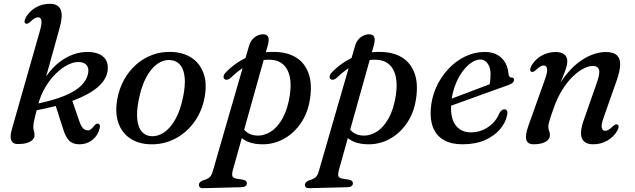

<svg xmlns="http://www.w3.org/2000/svg" viewBox="-20 -738 3292 996"><path d="M186.7 -577 42.1 -69.4Q35.1 -45 35.3 -27.3Q35.6 -9.6 44.8 -0.1Q54 9.3 73.3 9.3Q99.5 9.3 118.8 3.7Q138 -2 148.6 -12.3Q159.1 -22.5 159.1 -36Q159.1 -49.2 156 -58.3Q152.9 -67.4 152.9 -80.6Q152.9 -88.2 154.4 -98.6Q155.9 -109 161.4 -131.6Q166.8 -154.1 178.1 -197Q191 -245 215.4 -286.1Q239.8 -327.1 270.7 -356.9Q301.6 -386.8 333.5 -402.6Q365.4 -418.5 393.3 -416.1Q418.8 -414 430.2 -398.9Q441.6 -383.9 437.2 -358.7Q431.7 -324.7 402.1 -294.7Q372.6 -264.8 311.8 -239.9Q251 -215 151.3 -195.7L150.9 -162.4Q278.4 -185.6 362.3 -217.4Q446.1 -249.2 489.6 -288.2Q533.1 -327.3 538.3 -371.6Q543.9 -416.1 518.3 -441.1Q492.7 -466.1 442.2 -468.2Q399.6 -470 359.8 -455.5Q320 -440.9 285.4 -413.5Q250.8 -386 224.2 -348.1Q197.5 -310.2 181.5 -265.5L201 -275.2L290.3 -596.8Q298.3 -626.3 299.7 -649Q301.1 -671.7 295.1 -687Q289.1 -702.4 275 -710.3Q260.9 -718.2 238.2 -718.2Q211.4 -718.2 187.4 -709.2Q163.4 -700.3 144.4 -684.1Q125.4 -667.9 113.3 -645.9Q107.4 -634.5 107.2 -626.7Q107.1 -618.9 113 -616Q118.1 -613.7 123.6 -615.7Q129.1 -617.8 137.5 -625.2Q150.8 -638.2 160.2 -643.2Q169.6 -648.3 177.5 -648.3Q191.1 -648.3 194.6 -632.6Q198.2 -616.9 186.7 -577ZM265.2 -200.5 307.8 -67.9Q320 -27.9 337.9 -9.3Q355.7 9.3 387.7 10.5Q415.3 11.1 437.7 0.9Q460 -9.3 475.6 -28.4Q491.2 -47.5 497.1 -73.3Q499.6 -84.2 497.2 -89.7Q494.7 -95.2 489 -96.5Q484.3 -97.6 479.3 -95.2Q474.3 -92.8 467.1 -83.7Q460.7 -74.9 452.2 -67.8Q443.6 -60.6 432.4 -61.8Q419.6 -63 409.5 -74.1Q399.4 -85.2 390 -113.5L352.3 -222.9Z M867.6 -468.6Q929.6 -467.1 973.3 -438.5Q1017 -409.9 1035.9 -357.9Q1054.7 -305.8 1041.5 -233Q1031.4 -178.4 1005.6 -132.8Q979.8 -87.3 941.9 -54.6Q904 -21.9 857.4 -4.8Q810.8 12.3 758.8 10.5Q698.3 8.7 655.4 -19.7Q612.4 -48.2 594.1 -100.5Q575.8 -152.8 588.5 -225.1Q598.9 -280 624.2 -325.4Q649.6 -370.8 686.9 -403.5Q724.2 -436.2 770.2 -453.3Q816.2 -470.4 867.6 -468.6ZM760.9 -31.9Q782.7 -29.7 803.6 -37.2Q824.5 -44.6 843.7 -60.9Q862.8 -77.2 879.1 -101.9Q895.5 -126.6 908.3 -159.5Q921.1 -192.5 929.4 -232.8Q942.3 -295.7 937.8 -337.5Q933.4 -379.3 914.8 -401.3Q896.1 -423.4 865.5 -426.2Q844 -428.4 823.7 -420.9Q803.4 -413.5 784.7 -397.2Q766 -380.9 750 -356.2Q733.9 -331.5 721.4 -298.6Q708.9 -265.6 700.6 -225.3Q687.7 -162.6 691.9 -120.7Q696 -78.8 714 -56.9Q732 -35 760.9 -31.9Z M1369.3 -503.4 1188 143.9Q1182.4 165 1185.4 175.3Q1188.4 185.6 1206.5 188.7L1238.7 193.8Q1250.8 196 1255.8 200.9Q1260.8 205.8 1260.8 212.9Q1261 221.4 1253.7 227Q1246.4 232.6 1234.3 233.1L1033.1 238.2Q1023 238.7 1017.3 233.9Q1011.6 229.1 1011.6 221.4Q1011.6 213.9 1016.3 208.6Q1021 203.3 1031.9 198.2Q1048.8 193.3 1058.4 187.7Q1068.1 182.2 1073.6 174.1Q1079.2 166 1082.8 153.6L1272.1 -500.9Q1275.7 -513.1 1281.4 -522.6Q1287.1 -532.1 1294.7 -539.3Q1302.3 -546.4 1310.7 -551Q1319.1 -555.5 1327.8 -557.8Q1336.5 -560.1 1344.6 -560.1Q1364.8 -560.1 1371.1 -546.3Q1377.3 -532.4 1369.3 -503.4ZM1176 -333.6Q1168.3 -326.5 1159.2 -324.6Q1150.1 -322.7 1144 -328.5Q1137.5 -334.9 1140.6 -345.3Q1143.7 -355.7 1153.9 -365.4Q1188.2 -399.8 1228.4 -423.5Q1268.7 -447.2 1314.6 -458.9Q1360.5 -470.6 1411.2 -468.5Q1475.2 -466.1 1518.4 -438.2Q1561.5 -410.2 1580.4 -358.3Q1599.3 -306.3 1589.2 -231.8Q1579.1 -156.5 1541.9 -101.1Q1504.6 -45.7 1450 -16.4Q1395.3 12.9 1332.6 10.5Q1279.9 8.7 1246 -13.3Q1212 -35.3 1199 -73.6L1230.7 -88.6Q1243.4 -63.8 1263.1 -50.2Q1282.8 -36.5 1310.5 -34.8Q1349.6 -32.7 1384.9 -55.2Q1420.1 -77.6 1446.3 -125Q1472.4 -172.3 1483.5 -244.2Q1492.1 -302 1482.8 -341.6Q1473.5 -381.3 1450.1 -402.7Q1426.7 -424.1 1392.3 -427.3Q1340.5 -432.2 1286.2 -410.1Q1231.9 -388.1 1176 -333.6Z M1919.3 -503.4 1738 143.9Q1732.4 165 1735.4 175.3Q1738.4 185.6 1756.5 188.7L1788.7 193.8Q1800.8 196 1805.8 200.9Q1810.8 205.8 1810.8 212.9Q1811 221.4 1803.7 227Q1796.4 232.6 1784.3 233.1L1583.1 238.2Q1573 238.7 1567.3 233.9Q1561.6 229.1 1561.6 221.4Q1561.6 213.9 1566.3 208.6Q1571 203.3 1581.9 198.2Q1598.8 193.3 1608.4 187.7Q1618.1 182.2 1623.6 174.1Q1629.2 166 1632.8 153.6L1822.1 -500.9Q1825.7 -513.1 1831.4 -522.6Q1837.1 -532.1 1844.7 -539.3Q1852.3 -546.4 1860.7 -551Q1869.1 -555.5 1877.8 -557.8Q1886.5 -560.1 1894.6 -560.1Q1914.8 -560.1 1921.1 -546.3Q1927.3 -532.4 1919.3 -503.4ZM1726 -333.6Q1718.3 -326.5 1709.2 -324.6Q1700.1 -322.7 1694 -328.5Q1687.5 -334.9 1690.6 -345.3Q1693.7 -355.7 1703.9 -365.4Q1738.2 -399.8 1778.4 -423.5Q1818.7 -447.2 1864.6 -458.9Q1910.5 -470.6 1961.2 -468.5Q2025.2 -466.1 2068.4 -438.2Q2111.5 -410.2 2130.4 -358.3Q2149.3 -306.3 2139.2 -231.8Q2129.1 -156.5 2091.9 -101.1Q2054.6 -45.7 2000 -16.4Q1945.3 12.9 1882.6 10.5Q1829.9 8.7 1796 -13.3Q1762 -35.3 1749 -73.6L1780.7 -88.6Q1793.4 -63.8 1813.1 -50.2Q1832.8 -36.5 1860.5 -34.8Q1899.6 -32.7 1934.9 -55.2Q1970.1 -77.6 1996.3 -125Q2022.4 -172.3 2033.5 -244.2Q2042.1 -302 2032.8 -341.6Q2023.5 -381.3 2000.1 -402.7Q1976.7 -424.1 1942.3 -427.3Q1890.5 -432.2 1836.2 -410.1Q1781.9 -388.1 1726 -333.6Z M2269.6 -206.3Q2269.6 -206.3 2288.2 -213.4Q2306.7 -220.4 2336.8 -231.6Q2366.8 -242.8 2401.6 -256Q2436.4 -269.2 2469.8 -281.9Q2503.2 -294.6 2528.1 -304.2L2516.5 -288.2Q2520.4 -300.4 2522.5 -316Q2524.6 -331.6 2524.8 -352.7Q2524.8 -386.2 2510.3 -407.7Q2495.8 -429.3 2472 -429.3Q2448.3 -429.3 2423.2 -411.6Q2398 -393.9 2376 -362.5Q2353.9 -331 2338.9 -289.1Q2323.9 -247.1 2320.5 -198.7Q2315.5 -125.2 2343.5 -88.3Q2371.5 -51.3 2423 -51.3Q2453.9 -51.3 2482.9 -63.1Q2511.9 -74.9 2535.1 -97.5Q2558.3 -120 2571.2 -152.2Q2578.5 -163.2 2584.2 -167.2Q2589.9 -171.1 2596.7 -170.9Q2604.9 -170.7 2609.6 -163.8Q2614.3 -156.9 2610.7 -141.5Q2603.6 -103.2 2574.5 -68.3Q2545.3 -33.3 2496.2 -11.4Q2447 10.5 2378.9 10.5Q2320.8 10.5 2282.9 -11.2Q2245 -32.9 2227.9 -73.2Q2210.8 -113.4 2214.4 -169.5Q2218.3 -229.7 2242.1 -283.6Q2266 -337.4 2304.7 -379.1Q2343.4 -420.7 2392.2 -444.6Q2441 -468.5 2494.6 -468.5Q2534 -468.5 2560.7 -453.1Q2587.3 -437.6 2601.5 -411.7Q2615.7 -385.7 2617.9 -353.7Q2618.7 -346.1 2622.3 -341Q2625.8 -336 2632.2 -336Q2639.4 -336.3 2643.1 -333.1Q2646.7 -329.9 2646.7 -323.6Q2646.7 -315.9 2640 -309.1Q2633.2 -302.3 2613.9 -295.6Q2593.5 -288.4 2560.8 -276.6Q2528.1 -264.9 2489.8 -251Q2451.5 -237.2 2413.4 -223.3Q2375.2 -209.5 2343.6 -198.2Q2311.9 -186.9 2292.8 -179.9Q2273.7 -172.9 2273.7 -172.9Z M2736 -366Q2730.1 -368.9 2730.2 -376.7Q2730.4 -384.5 2736.3 -395.9Q2754.5 -428.9 2788.3 -448.6Q2822.2 -468.2 2863.4 -468.2Q2891 -468.2 2907 -455.9Q2922.9 -443.6 2922.9 -419.5Q2922.9 -405.2 2917.2 -386.6Q2911.4 -368 2900.8 -341.8Q2890.2 -315.6 2874.9 -278.6Q2859.6 -241.5 2840.4 -190L2838.4 -211.3Q2867.3 -283.7 2903.6 -333.1Q2939.9 -382.4 2978.6 -412.3Q3017.3 -442.1 3054.3 -455.2Q3091.2 -468.2 3121.5 -468.2Q3163.7 -468.2 3181.3 -450.3Q3198.8 -432.3 3197 -399.3Q3195.2 -366.2 3179.1 -320.6L3112.1 -130.4Q3098 -91 3101.8 -75.2Q3105.6 -59.4 3118.9 -59.4Q3127.1 -59.4 3136.4 -64.6Q3145.6 -69.7 3158.9 -82.5Q3167.3 -90.1 3172.8 -92.2Q3178.3 -94.2 3183.4 -91.7Q3189.3 -88.8 3189.2 -81Q3189 -73.2 3183.1 -61.8Q3165.1 -28.8 3131.6 -9.2Q3098 10.5 3057.2 10.5Q3026.2 10.5 3010.4 -3.7Q2994.6 -17.8 2994 -44.9Q2993.3 -72 3006.6 -110.3L3075.1 -306Q3093.2 -355.8 3087.5 -375.8Q3081.8 -395.9 3054.6 -395.9Q3033.8 -395.9 3007.1 -382.3Q2980.4 -368.8 2952.2 -341.8Q2923.9 -314.8 2898.1 -274Q2872.3 -233.3 2852.8 -179Q2842 -148.1 2835.7 -129.3Q2829.4 -110.4 2827 -99.5Q2824.5 -88.5 2824.5 -80.8Q2824.5 -67.6 2828.6 -58.6Q2832.7 -49.5 2832.7 -36.6Q2832.7 -15.2 2809.8 -2.4Q2786.9 10.5 2748.1 10.5Q2716.7 10.5 2710.1 -13.4Q2703.5 -37.2 2721.6 -87.2L2807.3 -327.3Q2821.5 -366.7 2817.8 -382.5Q2814.1 -398.3 2800.5 -398.3Q2792.6 -398.3 2783.2 -393.2Q2773.8 -388.2 2760.5 -375.2Q2752.1 -367.8 2746.6 -365.7Q2741.1 -363.7 2736 -366Z"/></svg>

Font: Fraunces
Style: Italic
Weight: 900
Italic angle: -16°
Version: Version 1.000;[0bf87f6ff]